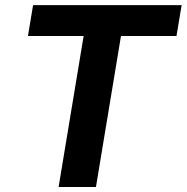

<svg xmlns="http://www.w3.org/2000/svg" viewBox="-20 -748 747 768"><path d="M91.8 -604 112.3 -727.5H706.5L686 -604H463.9L363.8 0H214.4L314.5 -604Z"/></svg>

Font: Inter
Style: Bold Italic
Weight: 700
Italic angle: -9.39999°
Designer: Rasmus Andersson
Foundry: rsms
Version: Version 4.001;git-9221beed3